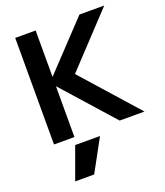

<svg xmlns="http://www.w3.org/2000/svg" viewBox="-175 -848 1065 1236"><g transform="rotate(-20 357.5 -230.0)"><path d="M77 -730H217V-414H219L517 -730H687L359 -380L697 0H527L219 -346H217V0H77ZM124 270 204 50H374L254 270Z"/></g></svg>

Font: Enso
Style: Bold
Weight: 700
Designer: Coji Morishita
Foundry: UNDERFOREST DESIGN
Version: Version 1.000